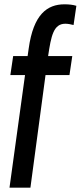

<svg xmlns="http://www.w3.org/2000/svg" viewBox="-20 -840 374 890"><path d="M41 -580 28 -492H96L24 30H121L191 -492H302L315 -580H203C217 -674 228 -730 283 -730C295 -730 310 -727 321 -724L334 -813C318 -818 300 -820 279 -820C199 -820 135 -774 113 -615L108 -580Z"/></svg>

Font: Smiley Sans Oblique
Style: Regular
Weight: 400
Italic angle: -8°
Designer: oooooohmygosh, Nagisa Chen, Janine Sui, Heda Shi, Jian Li
Foundry: atelierAnchor
Version: Version 2.0.1